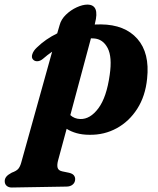

<svg xmlns="http://www.w3.org/2000/svg" viewBox="-104 -575 685 834"><path d="M82 -319Q70.5 -309.5 58.5 -309Q46.5 -308.5 39.5 -316.5Q31.5 -325 36.5 -340Q41.5 -355 56 -368.5Q94 -405.5 144.5 -430L155 -466Q161.5 -491 182.5 -511.2Q203.5 -531.5 229.2 -543.2Q255 -555 275.5 -555Q330 -555 308.5 -473.5L307.5 -468.5Q321 -469 334.5 -469Q438.5 -468 492.8 -406.2Q547 -344.5 535 -233.5Q527.5 -157.5 492.2 -102.5Q457 -47.5 403 -18Q349 11.5 285 10.5Q254 10.5 229 3.5Q204 -3.5 185.5 -15.5L148.5 121Q143 141 146.2 153.5Q149.5 166 167 169.5L196 175.5Q210.5 179 216.5 186.2Q222.5 193.5 222.5 203Q222.5 217.5 212 226.5Q201.5 235.5 184.5 235.5L-53 239.5Q-66.5 239.5 -75 232.2Q-83.5 225 -83.5 211.5Q-83.5 201.5 -76.8 192.8Q-70 184 -53 175Q-32.5 167.5 -24.8 158.5Q-17 149.5 -12 132L122.5 -350.5Q102 -336.5 82 -319ZM245 -58Q288 -57 323.5 -104.8Q359 -152.5 372.5 -249.5Q384 -327.5 363.5 -366.5Q343 -405.5 304 -408Q297.5 -408.5 291 -408.5L201.5 -75Q219.5 -58.5 245 -58Z"/></svg>

Font: Fraunces 72pt S050
Style: Bold Italic
Weight: 700
Italic angle: -16°
Version: Version 1.000; ttfautohint (v1.8.3)